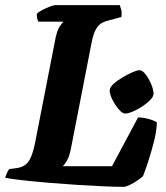

<svg xmlns="http://www.w3.org/2000/svg" viewBox="-31 -724 642 744"><path d="M449 0Q418 0 371 -2Q324 -4 269.5 -7.5Q215 -11 161 -15.5Q107 -20 61.5 -25Q16 -30 -11 -35Q-8 -45 -3.5 -55Q1 -65 5 -69L36 -73Q55 -76 68 -86Q81 -96 90 -118Q99 -140 106 -176L181 -560Q189 -606 201 -622.5Q213 -639 215 -640H118Q115 -645 113 -653Q111 -661 112 -671Q119 -678 133.5 -685.5Q148 -693 162.5 -698.5Q177 -704 182 -704H433Q435 -699 438.5 -687.5Q442 -676 439 -658L391 -645Q377 -642 364.5 -635.5Q352 -629 341.5 -612Q331 -595 324 -559L244 -149Q238 -118 229 -102.5Q220 -87 212 -80H403L504 -269Q522 -269 543 -263.5Q564 -258 577 -250Q576 -216 565.5 -175Q555 -134 543 -97.5Q531 -61 523 -41Q515 -34 500.5 -24Q486 -14 471 -7Q456 0 449 0ZM454 -284Q443 -284 429 -300.5Q415 -317 404.5 -338Q394 -359 394 -373Q394 -385 408 -398Q422 -411 442 -423Q462 -435 481 -443.5Q500 -452 509 -452Q521 -452 533.5 -435.5Q546 -419 555 -397.5Q564 -376 564 -361Q564 -350 551 -336.5Q538 -323 519.5 -311Q501 -299 483 -291.5Q465 -284 454 -284Z"/></svg>

Font: Texturina 12pt ExtraBold
Style: Italic
Weight: 800
Italic angle: -11°
Designer: Guillermo Torres Carreño
Foundry: Omnibus-Type
Version: Version 1.002